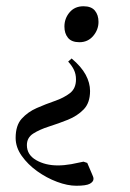

<svg xmlns="http://www.w3.org/2000/svg" viewBox="-20 -585 415 614"><path d="M234 -450Q209 -450 197.5 -464Q186 -478 186 -500Q186 -526 202.5 -545.5Q219 -565 247 -565Q272 -565 283.5 -551Q295 -537 295 -515Q295 -490 278 -470Q261 -450 234 -450ZM224 9Q196 9 162.5 -3.5Q129 -16 99 -37.5Q69 -59 49.5 -86.5Q30 -114 30 -144Q30 -184 49.5 -205.5Q69 -227 97.5 -239.5Q126 -252 155 -262Q184 -272 203.5 -287Q223 -302 223 -331Q223 -348 216.5 -361.5Q210 -375 198 -388L209 -398Q240 -372 254 -346Q268 -320 268 -294Q268 -256 247.5 -235Q227 -214 197 -202Q167 -190 137 -180.5Q107 -171 86.5 -158Q66 -145 66 -121Q66 -90 95.5 -73Q125 -56 165 -56Q175 -56 185.5 -57Q196 -58 208 -60L247 -68L259 -64L274 -29Q276 -24 277.5 -20.5Q279 -17 279 -13Q279 -4 267.5 2.5Q256 9 224 9Z"/></svg>

Font: Spectral SC
Style: Italic
Weight: 400
Italic angle: -10°
Designer: Jean-Baptiste Levee
Foundry: Production Type
Version: Version 2.001